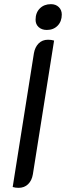

<svg xmlns="http://www.w3.org/2000/svg" viewBox="-20 -897 317 923"><path d="M41 2 143 -641Q148 -670 165.5 -688Q183 -706 211 -706Q227 -706 240 -702L138 -59Q133 -29 115 -11.5Q97 6 69 6Q54 6 41 2ZM151 -802Q151 -836 171.5 -856.5Q192 -877 225 -877Q248 -877 262.5 -863Q277 -849 277 -827Q277 -794 257 -773.5Q237 -753 205 -753Q181 -753 166 -766.5Q151 -780 151 -802Z"/></svg>

Font: Thasadith
Style: Bold Italic
Weight: 700
Italic angle: -9°
Designer: Cadson Demak Co.,Ltd.
Foundry: Cadson Demak Co.,Ltd.
Version: Version 1.000; ttfautohint (v1.6)